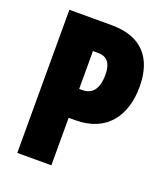

<svg xmlns="http://www.w3.org/2000/svg" viewBox="-132 -807 784 900"><g transform="rotate(20 260.0 -357.0)"><path d="M271 -714H59V0H229V-237H262C420 -237 492 -344 492 -487C492 -632 418 -714 271 -714ZM255 -570C300 -570 322 -542 322 -486C322 -410 291 -381 244 -381H229V-570Z"/></g></svg>

Font: Noto Sans Ethiopic ExtraCondensed Black
Style: Regular
Weight: 900
Width: 2
Designer: Monotype Design Team
Foundry: Monotype Imaging Inc.
Version: Version 2.102